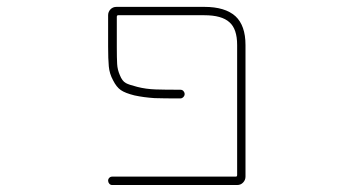

<svg xmlns="http://www.w3.org/2000/svg" viewBox="-20 -564 1040 561"><path d="M307.6 -23.4Q302.7 -23.4 299.3 -27.3Q295.9 -31.2 295.9 -36.1Q295.9 -41 299.3 -44.4Q302.7 -47.9 307.6 -47.9H668.9Q672.9 -47.9 672.9 -52.7V-432.6Q672.9 -479.5 650.4 -499Q627.9 -519.5 577.1 -519.5H325.2Q321.3 -519.5 321.3 -514.6V-427.7Q321.3 -393.6 322.3 -377Q323.2 -360.4 330.1 -344.7Q336.9 -327.1 347.7 -321.3Q356.4 -316.4 381.3 -310.1Q406.2 -303.7 434.6 -302.7Q459 -301.8 506.8 -301.8Q512.7 -301.8 516.1 -297.9Q519.5 -293.9 519.5 -289.1Q519.5 -284.2 515.6 -280.3Q511.7 -276.4 506.8 -276.4Q459 -276.4 431.6 -277.3Q400.4 -279.3 373 -285.2Q345.7 -292 333 -300.8Q320.3 -309.6 310.5 -329.1Q299.8 -348.6 297.9 -370.1Q295.9 -391.6 295.9 -427.7V-519.5Q295.9 -529.3 302.7 -536.6Q309.6 -543.9 320.3 -543.9H577.1Q637.7 -543.9 668 -516.6Q697.3 -489.3 697.3 -432.6V-47.9Q697.3 -38.1 690.4 -30.8Q683.6 -23.4 672.9 -23.4Z"/></svg>

Font: Rounded Mgen+ 1m thin
Style: Regular
Weight: 100
Designer: [Source Han Sans]
Ryoko NISHIZUKA  (kana & ideographs); Paul D. Hunt (Latin, Greek & Cyrillic); Wenlong ZHANG  (bopomofo
Version: Version 1.059.20150602